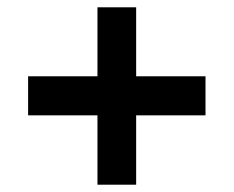

<svg xmlns="http://www.w3.org/2000/svg" viewBox="-20 -552 640 526"><path d="M57 -236V-343H247V-532H353V-343H543V-236H353V-46H247V-236Z"/></svg>

Font: Geist Mono SemiBold
Style: Regular
Weight: 600
Monospace: yes
Designer: Basement.studio, Andrés Briganti, Mateo Zaragoza
Foundry: Basement.studio, Vercel, Andrés Briganti, Guido Ferreyra, Mateo Zaragoza
Version: Version 1.500; ttfautohint (v1.8.4.7-5d5b)